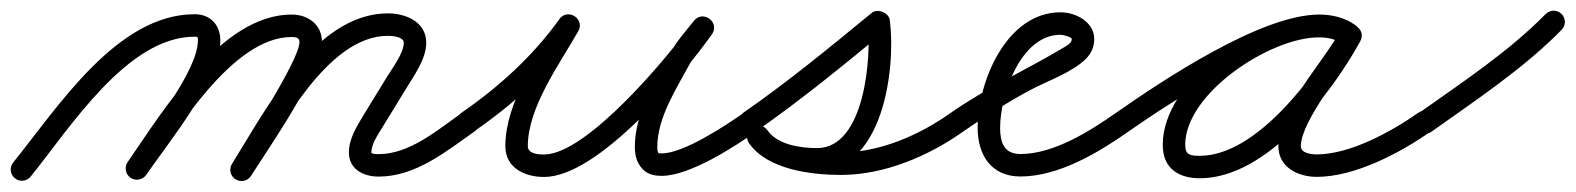

<svg xmlns="http://www.w3.org/2000/svg" viewBox="-35 -305 2946 359"><path d="M-7.2 28.3C1.8 35.6 15 34.2 22.3 25.2C95.8 -65.6 202.8 -236.4 328.9 -236.4C335.2 -236.4 335 -235.8 335 -229.1C335 -171.1 240.6 -55.1 203.7 -2C197.1 7.6 199.5 20.7 209 27.3C218.6 33.9 231.7 31.5 238.3 22C281.4 -40.4 377 -156.7 377 -229.1C377 -258.3 358.6 -278.4 328.9 -278.4C183.5 -278.4 73.1 -104.3 -10.3 -1.2C-17.6 7.8 -16.2 21 -7.2 28.3ZM209 27.3C218.6 33.9 231.7 31.5 238.3 22C295.6 -60.7 399.7 -235.8 510.3 -235.8C517.3 -235.8 525 -234.9 525 -226.5C525 -192 419.7 -31.8 399.1 1.2C393 11 396 24 405.8 30.1C415.6 36.3 428.6 33.3 434.7 23.4C465 -25.1 567 -169.8 567 -226.5C567 -259.2 541 -277.8 510.3 -277.8C378.7 -277.8 271 -99.1 203.7 -2C197.1 7.6 199.5 20.7 209 27.3ZM405.5 30.3C415.3 36.5 428.2 33.5 434.4 23.7C487.7 -61.5 576.7 -238 690.2 -238C697.6 -238 720 -236.6 720 -225C720 -205.5 697.6 -176.2 688.1 -160.5C688.1 -160.5 688.1 -160.5 688.1 -160.5C688.1 -160.5 688.1 -160.5 688.1 -160.5C674.1 -137.7 660.1 -114.8 646.1 -92C646.1 -92 646.1 -91.9 646 -91.9C646 -91.8 645.9 -91.7 645.9 -91.7C632.9 -69.7 617.4 -46.5 617.4 -20C617.4 11.9 644.9 25.2 673.1 25.2C742.2 25.2 799.4 -22 853.1 -59.8C862.6 -66.5 864.8 -79.6 858.2 -89.1C851.5 -98.6 838.4 -100.8 828.9 -94.2C783.8 -62.4 731.2 -16.8 673.1 -16.8C669.1 -16.8 659.4 -16.9 659.4 -20C659.4 -37 673.8 -56.4 682.1 -70.3C682.1 -70.3 682 -70.2 682 -70.2C681.9 -70.1 681.9 -70 681.9 -70C695.9 -92.9 709.9 -115.7 723.9 -138.6C723.9 -138.6 723.9 -138.6 723.9 -138.6C723.9 -138.6 723.9 -138.6 723.9 -138.6C738.9 -163.2 762 -194.9 762 -225C762 -264.2 723.8 -280 690.2 -280C554.2 -280 462 -99.6 398.8 1.4C392.6 11.2 395.6 24.2 405.5 30.3Z M822.7 -65.1C829.3 -55.5 842.3 -53.1 851.9 -59.7C924.9 -109.9 993.6 -172.4 1045.1 -244.8C1052.8 -255.7 1047.3 -267.1 1038.1 -272.9C1029 -278.7 1016.3 -278.9 1009.8 -267.4C970 -197.6 909.9 -113.7 909.9 -31.7C909.9 9.3 946.5 25.9 982.2 25.9C1083.8 25.9 1240.9 -163.1 1296.1 -240.8C1304 -251.9 1299.9 -263.6 1291.6 -269.8C1283.4 -276 1271.1 -276.7 1262.6 -266.1C1247.5 -247.2 1230.7 -228.4 1218.8 -207.4C1218.8 -207.4 1218.7 -207.3 1218.6 -207.2C1218.5 -207 1218.5 -206.9 1218.5 -206.9C1189.4 -152.5 1152 -93.8 1152 -30.3C1152 -20.1 1153.6 -9.6 1158.3 -0.4C1158.3 -0.4 1158.4 -0.3 1158.5 -0.1C1158.5 0 1158.6 0.2 1158.6 0.2C1168.3 17.5 1181.1 23.8 1202.4 23.8C1254.8 23.8 1338.7 -30.8 1380 -59.8C1389.5 -66.5 1391.9 -79.5 1385.2 -89C1378.5 -98.5 1365.5 -100.9 1356 -94.2C1323.2 -71.2 1243.6 -18.2 1202.4 -18.2C1199.9 -18.2 1197.4 -18.3 1195.1 -18.8C1193.1 -19.2 1196.3 -17.7 1197.1 -16.5C1197.9 -15.3 1195.7 -19.6 1195.4 -20.2C1195.4 -20.2 1195.4 -20 1195.5 -19.9C1195.6 -19.7 1195.7 -19.6 1195.7 -19.6C1194.1 -22.7 1194 -26.9 1194 -30.3C1194 -85.5 1230.1 -139.5 1255.5 -187.1C1255.5 -187.1 1255.5 -187 1255.4 -186.8C1255.3 -186.7 1255.2 -186.6 1255.2 -186.6C1266.1 -205.6 1281.8 -222.7 1295.4 -239.9C1303.9 -250.6 1299.5 -262.4 1290.9 -268.9C1282.4 -275.3 1269.8 -276.3 1261.9 -265.2C1217.1 -202.1 1063.1 -16.1 982.2 -16.1C971.6 -16.1 951.9 -17.3 951.9 -31.7C951.9 -104.3 1010.7 -184.2 1046.2 -246.6C1052.8 -258.2 1047.8 -269.2 1039.3 -274.7C1030.7 -280.1 1018.6 -280 1010.9 -269.2C962.2 -200.8 897 -141.7 828.1 -94.3C818.5 -87.7 816.1 -74.7 822.7 -65.1Z M1349.7 -65C1356.4 -55.5 1369.4 -53.1 1379 -59.7C1462.7 -117.8 1542.7 -183.5 1621.3 -248.3C1626.9 -252.9 1617.9 -259.9 1607.8 -263.9C1597.6 -267.9 1586.3 -269 1587.2 -261.8C1595 -199.5 1582.1 -28.1 1492.8 -28.1C1462.3 -28.1 1419.1 -34.1 1400.2 -61.1C1392.1 -72.5 1379.5 -72.2 1370.9 -66.2C1362.3 -60.1 1357.8 -48.4 1365.8 -36.9C1400.3 12.2 1482.3 22.1 1537.5 22.1C1618.6 22.1 1701.8 -13.2 1767.2 -59.9C1776.6 -66.7 1778.8 -79.8 1772.1 -89.2C1765.3 -98.6 1752.2 -100.8 1742.8 -94.1C1684.6 -52.5 1609.8 -19.9 1537.5 -19.9C1498.3 -19.9 1425.1 -25.6 1400.2 -61.1C1392.1 -72.5 1379.5 -72.2 1370.9 -66.2C1362.3 -60.1 1357.8 -48.4 1365.8 -36.9C1393.4 2.4 1447.5 13.9 1492.8 13.9C1615.9 13.9 1640.4 -175.9 1628.8 -267.1C1627.9 -274.3 1622.2 -280 1615.3 -282.7C1608.3 -285.5 1600.2 -285.3 1594.7 -280.7C1516.9 -216.7 1437.8 -151.7 1355 -94.3C1345.5 -87.6 1343.1 -74.6 1349.7 -65Z M1767 -59.8C1807.2 -87.8 1848.7 -113.7 1891.9 -136.9C1923.7 -153.9 1970.1 -169.5 1995.6 -195.2C2005.6 -205.2 2011 -217.7 2011 -232C2011 -264.1 1976.3 -282 1948 -282C1846.7 -282 1793 -151.9 1793 -66C1793 -15.5 1818.1 25 1873 25C1944.9 25 2019.5 -20 2076.1 -59.8C2085.6 -66.5 2087.8 -79.6 2081.2 -89.1C2074.5 -98.6 2061.4 -100.8 2051.9 -94.2C2003.2 -59.9 1935.3 -17 1873 -17C1842.2 -17 1835 -38.9 1835 -66C1835 -126.8 1873 -240 1948 -240C1952.3 -240 1969 -236 1969 -232C1969 -224.4 1959.6 -219.6 1954.1 -216.3C1883.7 -174 1811.3 -141.9 1743 -94.2C1733.5 -87.6 1731.1 -74.5 1737.8 -65C1744.4 -55.5 1757.5 -53.1 1767 -59.8Z M2046.8 -65C2053.4 -55.5 2066.5 -53.1 2076 -59.8C2150 -111.4 2340.1 -235.8 2431.6 -235.8C2446.6 -235.8 2462.4 -232.8 2474.8 -223.9C2485.6 -216.2 2497.1 -221.6 2503 -230.7C2508.8 -239.8 2509.1 -252.5 2497.5 -259.2C2475.2 -272.1 2456.7 -277.1 2430.3 -277.1C2317 -277.1 2139.1 -155.6 2139.1 -34.2C2139.1 9.6 2168 28.3 2208.7 28.3C2333.8 28.3 2454.3 -129 2508.4 -227.9C2515.1 -240.2 2509.3 -251.4 2500.1 -256.4C2490.9 -261.5 2478.3 -260.4 2471.6 -248.1C2437.3 -185.6 2355.3 -101.5 2355.3 -31.6C2355.3 8 2392.3 25.7 2427 25.7C2498.7 25.7 2583.8 -19.4 2641.1 -59.8C2650.6 -66.5 2652.8 -79.6 2646.2 -89.1C2639.5 -98.6 2626.4 -100.8 2616.9 -94.2C2567.1 -59 2489.4 -16.3 2427 -16.3C2417.5 -16.3 2397.3 -18.3 2397.3 -31.6C2397.3 -79.6 2481.3 -178.4 2508.4 -227.9C2515.1 -240.2 2509.3 -251.4 2500.1 -256.4C2490.9 -261.5 2478.3 -260.4 2471.6 -248.1C2426 -164.9 2315 -13.7 2208.7 -13.7C2190.9 -13.7 2181.1 -14.7 2181.1 -34.2C2181.1 -131.4 2341 -235.1 2430.3 -235.1C2449.5 -235.1 2460.7 -232 2476.5 -222.8C2488 -216.1 2499.1 -221.1 2504.6 -229.6C2510.1 -238.2 2510.1 -250.3 2499.2 -258.1C2479.6 -272.1 2455.5 -277.8 2431.6 -277.8C2322.7 -277.8 2138.8 -154.8 2052 -94.2C2042.5 -87.6 2040.1 -74.5 2046.8 -65Z M2611.9 -63.5C2618.6 -54 2631.7 -51.8 2641.2 -58.5C2724.4 -117.7 2813.3 -176.4 2885 -249.3C2893.1 -257.5 2893 -270.8 2884.7 -279C2876.5 -287.1 2863.2 -287 2855 -278.7C2785.1 -207.6 2698 -150.4 2616.8 -92.8C2607.4 -86.1 2605.2 -73 2611.9 -63.5Z"/></svg>

Font: FRB American Cursive Guidelines Arrows Medium
Style: Italic
Weight: 500
Italic angle: -25°
Version: Version 2.0;Modular Font Editor K font №1